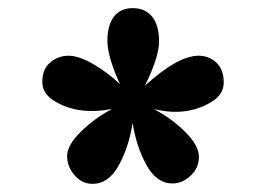

<svg xmlns="http://www.w3.org/2000/svg" viewBox="-20 -958 654 472"><path d="M336 -747Q417 -821 468 -821Q494 -821 512 -804Q530 -787 530 -755Q530 -723 494 -704Q434 -671 358 -690Q402 -667 435.5 -633.5Q469 -600 469 -572.5Q469 -545 448.5 -526Q428 -507 404 -507Q365 -507 340 -552.5Q315 -598 306 -656Q297 -597 272 -551.5Q247 -506 207 -506Q182 -506 163.5 -527Q145 -548 145 -574.5Q145 -601 178.5 -634Q212 -667 255 -690Q176 -675 120 -706Q84 -725 84 -756.5Q84 -788 103.5 -804.5Q123 -821 148.5 -821Q174 -821 210 -800Q246 -779 275 -751Q244 -819 244 -857.5Q244 -896 260 -917Q276 -938 306.5 -938Q337 -938 354 -917Q371 -896 371 -856.5Q371 -817 336 -747Z"/></svg>

Font: Laila SemiBold
Style: Regular
Weight: 600
Designer: Hitesh Malaviya
Foundry: Indian Type Foundry
Version: Version 1.302;PS 1.0;hotconv 1.0.78;makeotf.lib2.5.61930; tt